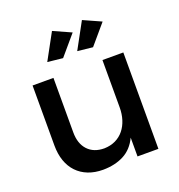

<svg xmlns="http://www.w3.org/2000/svg" viewBox="-137 -876 927 994"><g transform="rotate(-20 326.5 -379.0)"><path d="M183 -231Q183 -168.5 216 -133.2Q249 -98 307 -98Q341.5 -99 368.8 -112.2Q396 -125.5 414.8 -148.8Q433.5 -172 443.2 -203Q453 -234 453 -270V-531H568V0H453V-103.5Q426 -47 377.5 -21.8Q329 3.5 263 4Q217.5 4 181.2 -10.2Q145 -24.5 119.8 -51Q94.5 -77.5 81.2 -115.5Q68 -153.5 68 -201V-531H183ZM259 -762 357 -718 265 -610 181 -619ZM424 -762 522 -718 430 -610 346 -619Z"/></g></svg>

Font: Argentum Sans
Style: Regular
Weight: 400
Designer: Julieta Ulanovsky, Owen Earl, Chris M. Simpson, Rasmus Andersson, Cristiano Sobral
Foundry: The Argentum Sans Project Authors
Version: Version 3.135; ttfautohint (v1.8.4.7-5d5b-dirty)